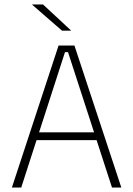

<svg xmlns="http://www.w3.org/2000/svg" viewBox="-20 -844 600 864"><path d="M33.5 0 243.5 -639H315L526 0H484L286 -609.5H272.5L75.5 0ZM133 -213.5V-248.5H426V-213.5ZM173.5 -824 300 -706.5V-706H259L124.5 -823V-824Z"/></svg>

Font: Anek Tamil Medium ExtraLight
Style: Regular
Weight: 250
Version: Version 1.003